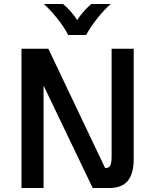

<svg xmlns="http://www.w3.org/2000/svg" viewBox="-20 -945 768 965"><path d="M652 -700V-145Q652 -73 622.5 -36.5Q593 0 529 0H446L199 -515V0H88V-700H223L508 -101H513Q529 -101 535 -114.5Q541 -128 541 -162V-700ZM200 -925H297Q316 -909 336 -886.5Q356 -864 368 -844Q380 -864 400 -886.5Q420 -909 439 -925H537Q509 -902 472.5 -857Q436 -812 413 -769H323Q300 -813 263.5 -857.5Q227 -902 200 -925Z"/></svg>

Font: KoHo SemiBold
Style: Regular
Weight: 600
Designer: Cadson Demak & Katatrad Team
Foundry: Cadson Demak Co.,Ltd.
Version: Version 1.000; ttfautohint (v1.6)